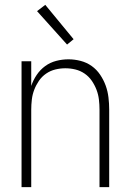

<svg xmlns="http://www.w3.org/2000/svg" viewBox="-20 -773 540 793"><path d="M69 0V-520H109V-418Q117 -442 131.5 -463.5Q146 -485 166.5 -500Q187 -515 212 -521.5Q237 -528 263 -528Q288 -528 313 -521.5Q338 -515 358.5 -500.5Q379 -486 393.5 -464.5Q408 -443 416.5 -419.5Q425 -396 428 -370.5Q431 -345 431 -320V0H391V-320Q391 -341 388.5 -362Q386 -383 378.5 -402.5Q371 -422 359 -439.5Q347 -457 329.5 -469Q312 -481 291.5 -486Q271 -491 250 -491Q229 -491 208.5 -486Q188 -481 170.5 -469Q153 -457 141 -439.5Q129 -422 121.5 -402.5Q114 -383 111.5 -362Q109 -341 109 -320V0ZM257 -589 133 -727 167 -753 284 -611Z"/></svg>

Font: Iosevka SS04 Extralight
Style: Regular
Weight: 200
Monospace: yes
Designer: Belleve Invis
Foundry: Belleve Invis
Version: Version 19.0.0; ttfautohint (v1.8.4)